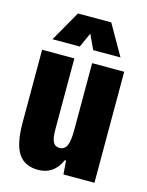

<svg xmlns="http://www.w3.org/2000/svg" viewBox="-114 -815 689 897"><g transform="rotate(15 230.5 -367.0)"><path d="M66 -597 150 -744H311L395 -597H263L230 -668L198 -597ZM158 10Q93 10 62.5 -36Q32 -82 32 -186V-537H188V-197Q188 -151 197.5 -133Q207 -115 228 -115Q254 -115 264 -139Q274 -163 274 -212V-537H429V0H279L274 -66H268Q235 10 158 10Z"/></g></svg>

Font: Mona Sans Condensed ExtraBold
Style: Regular
Weight: 800
Width: 3
Designer: Deni Anggara
Foundry: GitHub
Version: Version 1.001;gftools[0.9.33]